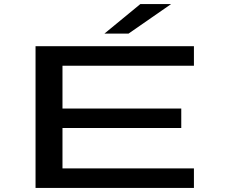

<svg xmlns="http://www.w3.org/2000/svg" viewBox="-20 -928 1140 948"><path d="M155.5 0V-700H937.5V-603.5H288.5V-392H875V-296H288.5V-96.5H937.5V0ZM614.5 -762H495.5L673 -908H825Z"/></svg>

Font: Trispace Expanded Medium
Style: Regular
Weight: 500
Width: 7
Designer: Tyler Finck
Foundry: Etcetera Type Company
Version: Version 1.210; ttfautohint (v1.8.3)